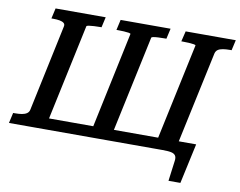

<svg xmlns="http://www.w3.org/2000/svg" viewBox="-114 -833 1409 1128"><g transform="rotate(10 590.0 -269.0)"><path d="M892 0H868L881 -67H1081L1029 172H958L974 50Q977 29 969 18Q961 7 942.5 3.5Q924 0 892 0ZM872 0H128L144 -67H887ZM-24 0 -10 -62H1Q24 -62 42 -65Q60 -68 71.5 -76Q83 -84 86 -98L195 -612Q199 -627 190 -634.5Q181 -642 164.5 -645Q148 -648 126 -648H115L129 -710H428L414 -648H405Q388 -648 369.5 -647Q351 -646 338.5 -644Q326 -642 325 -638L189 0ZM963 0H840L976 -638Q977 -642 964.5 -644Q952 -646 934.5 -647Q917 -648 899 -648H890L905 -710H1204L1190 -648H1179Q1157 -648 1138.5 -645Q1120 -642 1109 -634.5Q1098 -627 1094 -612ZM576 0H453L588 -638Q589 -642 577 -644Q565 -646 547.5 -647Q530 -648 512 -648H503L517 -710H815L801 -648H791Q769 -648 751.5 -647Q734 -646 723.5 -644Q713 -642 712 -638Z"/></g></svg>

Font: Roboto Serif Medium
Style: Italic
Weight: 500
Italic angle: -10°
Designer: Greg Gazdowicz
Foundry: Commercial Type
Version: Version 1.008